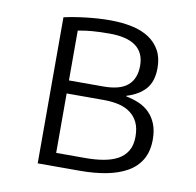

<svg xmlns="http://www.w3.org/2000/svg" viewBox="-65 -601 681 668"><g transform="rotate(10 275.0 -267.0)"><path d="M110 -516Q145 -524 189 -529Q233 -534 272 -534Q314 -534 349.5 -526.5Q385 -519 410 -502.5Q435 -486 449 -460.5Q463 -435 463 -399Q463 -351 439.5 -324.5Q416 -298 373 -285V-283Q398 -278 419 -269Q440 -260 456 -244Q472 -228 481 -205Q490 -182 490 -151Q490 -109 473 -80Q456 -51 425 -33.5Q394 -16 352 -8Q310 0 259 0H110ZM167 -257V-47H270Q305 -47 334 -52Q363 -57 384 -68.5Q405 -80 417 -100Q429 -120 429 -150Q429 -180 419.5 -200Q410 -220 392.5 -233Q375 -246 351 -251.5Q327 -257 298 -257ZM167 -303H288Q348 -303 375 -327Q402 -351 402 -396Q402 -488 278 -488Q245 -488 218.5 -486Q192 -484 167 -479Z"/></g></svg>

Font: Jldddboxgfspflltxgxzjzlszac
Style: Regular
Weight: 300
Designer: Carrois Corporate & Edenspiekermann
Foundry: Carrois Corporate GbR & Edenspiekermann AG
Version: Version 2.001